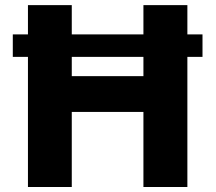

<svg xmlns="http://www.w3.org/2000/svg" viewBox="-20 -748 862 768"><path d="M790 -610.4V-520.5H729.5V0H553.7V-300.3H267.1V0H91.8V-520.5H31.2V-610.4H91.8V-727.5H267.1V-610.4H553.7V-727.5H729.5V-610.4ZM553.7 -520.5H267.1V-443.4H553.7Z"/></svg>

Font: Inter Extra Bold
Style: Regular
Weight: 800
Designer: Rasmus Andersson
Foundry: rsms
Version: Version 4.000;git-3c8e0fc